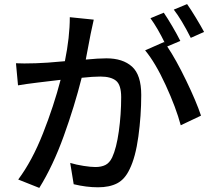

<svg xmlns="http://www.w3.org/2000/svg" viewBox="-20 -875 1040 938"><path d="M977 -719 912 -690Q867 -779 829 -828L894 -855Q913 -828 937.5 -787.5Q962 -747 977 -719ZM99 -565Q135 -565 155 -566Q201 -567 297 -576Q321 -694 321 -791L438 -779L423 -710L399 -584Q461 -590 500 -590Q580 -590 625 -549.5Q670 -509 670 -411Q670 -310 656 -208Q642 -106 613 -48Q590 1 552.5 20.5Q515 40 459 40Q402 40 340 25L323 -79Q353 -70 388.5 -64.5Q424 -59 446 -59Q475 -59 495 -69Q515 -79 528 -106Q549 -151 560.5 -233.5Q572 -316 572 -400Q572 -460 547 -480.5Q522 -501 470 -501Q435 -501 379 -495Q344 -356 291.5 -210.5Q239 -65 172 43L69 2Q137 -89 190 -223.5Q243 -358 276 -485L167 -472Q101 -464 68 -458L58 -566Q72 -565 99 -565ZM861 -675 797 -648Q840 -584 889.5 -481.5Q939 -379 962 -310L863 -263Q840 -349 789.5 -459Q739 -569 689 -629L782 -670L786 -664Q750 -738 715 -786L780 -813Q798 -787 821.5 -747Q845 -707 861 -675Z"/></svg>

Font: Sinter Medium
Style: Regular
Weight: 500
Foundry: Adobe & rsms
Version: Version 1.000